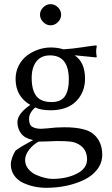

<svg xmlns="http://www.w3.org/2000/svg" viewBox="-20 -668 539 926"><path d="M188.5 -561.5Q172.9 -577.1 172.9 -597.2Q172.9 -617.2 188.5 -632.6Q204.1 -647.9 224.1 -647.9Q244.1 -647.9 259.5 -632.6Q274.9 -617.2 274.9 -597.2Q274.9 -577.1 259.5 -561.5Q244.1 -545.9 224.1 -545.9Q204.1 -545.9 188.5 -561.5ZM101.1 104Q101.1 127.9 116.5 146.7Q131.8 165.5 154.1 175.3Q176.3 185.1 196.8 189.9Q217.3 194.8 231.9 194.8Q300.8 194.8 350.3 169.7Q399.9 144.5 399.9 101.1Q399.9 51.8 360.8 28.8Q342.3 17.6 319.8 14.9Q297.4 12.2 254.9 12.2Q250 12.2 216.3 13.7Q182.6 15.1 166 15.1Q138.7 29.8 119.9 54.7Q101.1 79.6 101.1 104ZM390.1 -289.1Q390.1 -222.7 346.9 -179.4Q303.7 -136.2 224.1 -136.2Q176.3 -136.2 149.9 -149.9Q120.1 -124 120.1 -94.2Q120.1 -65.4 136 -56.2Q151.9 -46.9 178.2 -46.9Q178.7 -46.9 207 -48.8Q249 -54.2 290 -54.2Q392.6 -54.2 431.2 -21Q473.1 15.1 473.1 78.1Q473.1 117.2 449.5 148.4Q425.8 179.7 386.7 198.7Q347.7 217.8 300.8 227.8Q253.9 237.8 204.1 237.8Q174.3 237.8 146 231.9Q117.7 226.1 91.1 213.6Q64.5 201.2 48.3 178Q32.2 154.8 32.2 124Q32.2 110.4 38.8 91.6Q45.4 72.8 55.2 58.1Q66.9 49.3 81.8 40Q96.7 30.8 116 20.5Q135.3 10.3 140.1 7.3Q101.6 0.5 82.8 -22.9Q64 -46.4 64 -79.1Q64 -119.1 126 -162.1Q55.2 -203.1 55.2 -287.1Q55.2 -322.8 70.6 -352.3Q85.9 -381.8 110.6 -400.4Q135.3 -418.9 165 -429Q194.8 -439 225.1 -439Q256.3 -439 286.1 -430.2Q328.6 -432.6 377.7 -440.2Q426.8 -447.8 443.8 -449.2L446.8 -445.8Q443.8 -432.6 443.8 -419.9Q443.8 -407.2 446.8 -394L443.8 -391.1Q373.5 -398.4 339.8 -401.4Q390.1 -367.7 390.1 -289.1ZM312 -284.2Q312 -400.9 221.2 -400.9Q178.2 -400.9 155.5 -371.6Q132.8 -342.3 132.8 -292Q132.8 -234.4 155 -205.1Q177.2 -175.8 229 -175.8Q274.4 -175.8 293.2 -203.9Q312 -231.9 312 -284.2Z"/></svg>

Font: Linux Biolinum G
Style: Regular
Weight: 400
Designer: Philipp H. Poll
Foundry: Philipp H. Poll
Version: Version 1.1.0 ; ttfautohint (v1.6)